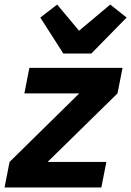

<svg xmlns="http://www.w3.org/2000/svg" viewBox="-31 -823 576 843"><path d="M370 -588 525 -746 453 -803 316 -688 220 -803 146 -746 247 -588ZM414 0 436 -112H178L485 -413L507 -525H98L76 -413H317L11 -112L-11 0Z"/></svg>

Font: LVC Sans
Style: Bold Italic
Weight: 700
Italic angle: -11.31°
Designer: Mike Abbink, Paul van der Laan, Pieter van Rosmalen
Foundry: Bold Monday
Version: Version 3.0